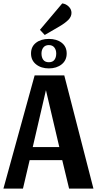

<svg xmlns="http://www.w3.org/2000/svg" viewBox="-21 -1100 565 1120"><path d="M342 -166H152L113 0H-1L181 -660H354L524 0H382ZM170 -242H325L247 -574ZM396 -1025Q396 -1002 376.5 -983Q357 -964 326 -946L240 -896L212 -926L342 -1080Q363 -1078 379.5 -1062Q396 -1046 396 -1025ZM160 -788Q160 -828 189 -850.5Q218 -873 264 -873Q310 -873 339 -850.5Q368 -828 368 -788Q368 -748 338.5 -724.5Q309 -701 264 -701Q219 -701 189.5 -724.5Q160 -748 160 -788ZM307 -788Q307 -809 296 -823Q285 -837 264 -837Q243 -837 232 -823Q221 -809 221 -788Q221 -765 231.5 -751Q242 -737 264 -737Q286 -737 296.5 -751Q307 -765 307 -788Z"/></svg>

Font: Sansita Medium
Style: Regular
Weight: 500
Designer: Pablo Cosgaya
Foundry: Omnibus-Type
Version: Version 1.006